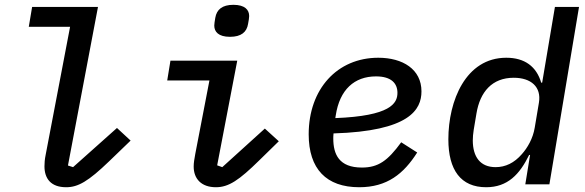

<svg xmlns="http://www.w3.org/2000/svg" viewBox="-20 -769 2441 801"><path d="M256 12.1C305.8 12.1 348.4 -12.4 435.4 -96.2L524.9 -182.5L468 -235.1L284.8 -71.7L263.5 -78.5L388.8 -740.1H114L100.1 -657.3H272.4L170.5 -123.2C166.5 -103.7 165.5 -88.4 165.5 -75.3C165.5 -23.8 192.5 12.1 256 12.1Z M939.6 -615.4C986.5 -615.4 1009.6 -635.3 1014.9 -669.4C1017.8 -685.4 1019.5 -694.2 1019.5 -702.1C1019.5 -727.6 1002.1 -748.9 953.5 -748.9C907 -748.9 883.9 -729 878.2 -695C875.7 -679 873.9 -670.1 873.9 -662.3C873.9 -636.7 891 -615.4 939.6 -615.4ZM677.6 -433.2H853.7L794.7 -127.1C790.8 -105.5 788 -89.8 788 -74.2C788 -23.1 820 12.1 880.7 12.1C933.9 12.1 977.3 -17 1062.1 -100.5L1143.1 -179.7L1084.9 -232.6L907.3 -71.7L886 -79.2L969.8 -516H691.1Z M1478.7 12.1C1595.2 12.1 1664.1 -44 1720.5 -132.8L1653.8 -175.4C1597.3 -98 1557.9 -70 1489.7 -70C1394.5 -70 1370.4 -125 1370.4 -191.4C1370.4 -194.2 1370.4 -203.1 1371.4 -212.4C1688.9 -221.9 1738.3 -311.8 1738.3 -387.8C1738.3 -479.8 1660.5 -528.1 1558.2 -528.1C1386.7 -528.1 1267.8 -397.4 1267.8 -208.8C1267.8 -64.3 1341.3 12.1 1478.7 12.1ZM1378.9 -276.3 1380.7 -287.6C1397 -395.2 1458.5 -450.3 1548.7 -450.3C1613.3 -450.3 1638.1 -420.5 1638.1 -381.7C1638.1 -337.4 1608.7 -285.2 1378.9 -276.3Z M2171.5 0H2272L2395.6 -740.1H2295.1L2241.8 -424H2237.9C2218 -491.1 2169.7 -528.1 2092 -528.1C1922.9 -528.1 1850.5 -348.4 1850.5 -187.9C1850.5 -59.7 1902.3 12.1 2008.2 12.1C2098 12.1 2148.1 -41.9 2187.5 -122.5H2191.4ZM1952.4 -182.5C1952.4 -196.7 1953.8 -211.6 1956.3 -227.6L1967.7 -295.5C1982.6 -385.7 2033 -444.6 2123.2 -444.6C2195.3 -444.6 2239.3 -406.6 2228.3 -340.6L2210.9 -236.9C2203.5 -190.7 2180 -151.6 2157.3 -126.1C2125.4 -89.1 2088.4 -71.7 2047.6 -71.7C1983 -71.7 1952.8 -115.1 1952.4 -182.5Z"/></svg>

Font: Margiela Mono Italic Medium It
Style: Regular
Weight: 500
Designer: Mike Abbink, Paul van der Laan, Pieter van Rosmalen
Foundry: Bold Monday
Version: Version 2.003 2021